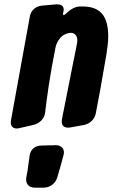

<svg xmlns="http://www.w3.org/2000/svg" viewBox="-20 -598 521 889"><path d="M287 -536C281 -531 277 -528 274 -528C273 -528 272 -530 272 -533C272 -535 272 -538 273 -541C274 -546 275 -550 275 -553C275 -573 260 -578 243 -578L174 -572C145 -569 123 -550 118 -521L31 -42C30 -38 30 -34 30 -31C30 -12 41 -3 58 -3C62 -3 66 -4 71 -5L136 -20C164 -27 186 -49 189 -77C196 -137 210 -245 237 -378C242 -402 257 -424 273 -435C286 -442 298 -446 308 -446C327 -446 338 -431 338 -412C338 -405 337 -395 334 -384L331 -368C328 -351 324 -332 319 -309C302 -222 279 -109 267 -47C266 -43 266 -39 266 -36C266 -17 276 -7 295 -7C298 -7 302 -7 306 -8L367 -19C396 -24 419 -46 424 -75C435 -131 453 -229 473 -348C478 -379 481 -406 481 -430C481 -513 453 -568 363 -568H349C329 -567 308 -557 287 -536ZM181 271C212 271 236 252 245 224L249 210C258 179 265 157 272 128L274 121C275 116 276 112 276 108C276 91 266 74 235 74C230 75 224 75 219 75H202L172 76C141 76 121 95 117 123L116 132C113 149 111 168 108 189L102 223C101 226 101 229 101 234C101 253 113 271 142 271Z"/></svg>

Font: Bangerz
Style: Bold
Weight: 700
Designer: vernon adams
Foundry: Vernon Adams
Version: Version 2.10;December 28, 2023;FontCreator 13.0.0.2683 64-bi